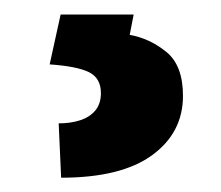

<svg xmlns="http://www.w3.org/2000/svg" viewBox="-20 -23 306 266"><path d="M64 -2.9H165.2L159.7 25.3Q187.4 30.2 210.4 48.9Q233.5 67.6 233.5 109.8Q233.5 160.9 190.6 192.1Q147.8 223.2 64.7 223.2L61.3 147.9Q77.9 147.9 91.1 143.6Q104.3 139.3 112.1 130Q119.8 120.7 119.8 106Q119.8 85.1 103.1 76.9Q86.3 68.8 48.8 66.2Z"/></svg>

Font: Vazirmatn
Style: Regular
Weight: 400
Designer: Saber Rastikerdar
Foundry: Saber Rastikerdar
Version: Version 33.003;September 2, 2022;FontCreator 14.0.0.2862 64-